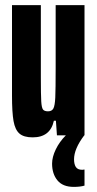

<svg xmlns="http://www.w3.org/2000/svg" viewBox="-20 -530 380 752"><path d="M310 0Q270 53 270 94Q270 113 277 124Q284 135 302 135L311 134V197Q294 202 269 202Q226 202 205 176.5Q184 151 184 111Q184 85 198.5 55Q213 25 238 0H203L199 -57H191Q177 8 108 8Q73 8 56 -7Q39 -22 33 -56Q27 -90 27 -156V-510H140V-227Q140 -159 141.5 -133.5Q143 -108 148.5 -101Q154 -94 168 -94Q183 -94 189 -105Q195 -116 196.5 -148Q198 -180 198 -264V-510H311V0Z"/></svg>

Font: Saira Ultra Condensed ExtraBold
Style: Regular
Weight: 800
Width: 1
Designer: Hector Gatti with collaboration of the Omnibus-Type team
Foundry: Omnibus-Type
Version: Version 1.001; ttfautohint (v1.8)